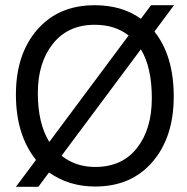

<svg xmlns="http://www.w3.org/2000/svg" viewBox="-20 -707 715 736"><path d="M345 -67Q448 -67 505 -139.5Q562 -212 562 -330.5Q562 -449 520 -518L216 -110Q270 -67 345 -67ZM169 -163 473 -571Q421 -612 343 -612Q241 -612 183 -539.5Q125 -467 125 -350.5Q125 -234 169 -163ZM572 -586Q646 -493 646 -337Q646 -181 564.5 -86.5Q483 8 345 8Q244 8 168 -46L127 9H41L118 -94Q41 -190 41 -344.5Q41 -499 122.5 -593Q204 -687 343 -687Q448 -687 520 -635L559 -687H647Z"/></svg>

Font: Hind Madurai
Style: Regular
Weight: 400
Designer: Jyotish Sonowal
Foundry: Indian Type Foundry
Version: Version 0.702;PS 1.0;hotconv 1.0.81;makeotf.lib2.5.63406